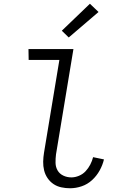

<svg xmlns="http://www.w3.org/2000/svg" viewBox="-20 -997 640 1025"><path d="M354 8Q330 8 307 3Q284 -2 265.5 -14.5Q247 -27 234 -46Q221 -65 215.5 -87.5Q210 -110 210.5 -134Q211 -158 215 -182L297 -677H133L132 -735H372L279 -173Q276 -150 276.5 -127.5Q277 -105 287.5 -87Q298 -69 318 -59.5Q338 -50 361 -50Q381 -50 401.5 -58.5Q422 -67 437 -83Q452 -99 462 -118.5Q472 -138 477 -158L535 -146Q528 -116 512 -87Q496 -58 471.5 -35.5Q447 -13 416 -2.5Q385 8 354 8ZM347 -797 310 -833 460 -977 506 -933Z"/></svg>

Font: Iosevka Light Extended
Style: Italic
Weight: 300
Width: 7
Italic angle: -9°
Monospace: yes
Designer: Belleve Invis
Foundry: Belleve Invis
Version: Version 32.5.0; ttfautohint (v1.8.4)